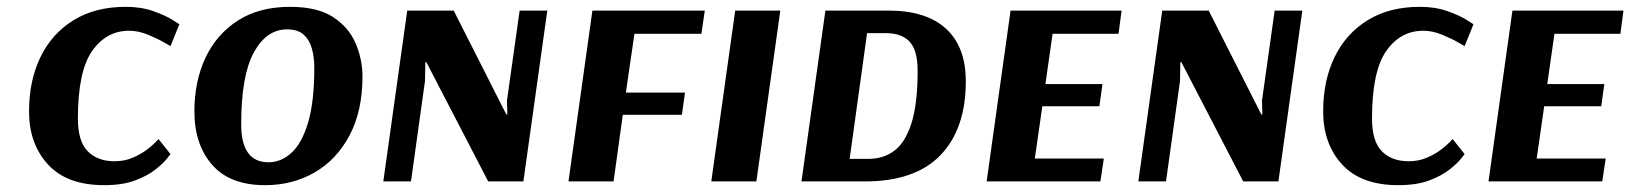

<svg xmlns="http://www.w3.org/2000/svg" viewBox="-20 -531 4772 562"><path d="M479 -396Q479 -396 460 -407Q441 -418 413 -429.5Q385 -441 358 -441Q291 -441 249.5 -381.5Q208 -322 208 -184Q208 -117 237 -88Q266 -59 315 -59Q344 -59 367.5 -69Q391 -79 408 -91.5Q425 -104 434.5 -114Q444 -124 444 -124L479 -80Q479 -80 468.5 -66.5Q458 -53 434.5 -34.5Q411 -16 374.5 -2.5Q338 11 285 11Q176 11 120.5 -49.5Q65 -110 65 -205Q65 -295 98.5 -364Q132 -433 195.5 -472Q259 -511 348 -511Q393 -511 428.5 -498.5Q464 -486 484.5 -473Q505 -460 505 -460Z M1041 -307Q1041 -206 1003 -134.5Q965 -63 900.5 -26Q836 11 756 11Q653 11 601 -48.5Q549 -108 549 -205Q549 -293 581.5 -362Q614 -431 676.5 -471Q739 -511 829 -511Q909 -511 955 -481Q1001 -451 1021 -404Q1041 -357 1041 -307ZM900 -333Q900 -363 893 -388.5Q886 -414 869 -429.5Q852 -445 820 -445Q760 -445 723 -377.5Q686 -310 686 -167Q686 -56 766 -56Q803 -56 833.5 -84Q864 -112 882 -173Q900 -234 900 -333Z M1512 0H1409L1228 -349H1225L1224 -294L1183 0H1102L1172 -500H1308L1462 -196H1465L1464 -237L1501 -500H1582Z M1976 -195H1803L1776 0H1644L1714 -500H2043L2033 -432H1837L1812 -260H1985Z M2194 0H2062L2132 -500H2264Z M2581 -500Q2691 -500 2749 -447Q2807 -394 2807 -293Q2807 -154 2733 -77Q2659 0 2512 0H2326L2396 -500ZM2518 -434 2467 -66H2522Q2566 -66 2598 -90Q2630 -114 2648 -170.5Q2666 -227 2666 -324Q2666 -383 2643 -408.5Q2620 -434 2572 -434Z M3201 0H2868L2938 -500H3263L3254 -432H3061L3040 -285H3207L3198 -220H3031L3009 -67H3211Z M3722 0H3619L3438 -349H3435L3434 -294L3393 0H3312L3382 -500H3518L3672 -196H3675L3674 -237L3711 -500H3792Z M4267 -396Q4267 -396 4248 -407Q4229 -418 4201 -429.5Q4173 -441 4146 -441Q4079 -441 4037.5 -381.5Q3996 -322 3996 -184Q3996 -117 4025 -88Q4054 -59 4103 -59Q4132 -59 4155.5 -69Q4179 -79 4196 -91.5Q4213 -104 4222.5 -114Q4232 -124 4232 -124L4267 -80Q4267 -80 4256.5 -66.5Q4246 -53 4222.5 -34.5Q4199 -16 4162.5 -2.5Q4126 11 4073 11Q3964 11 3908.5 -49.5Q3853 -110 3853 -205Q3853 -295 3886.5 -364Q3920 -433 3983.5 -472Q4047 -511 4136 -511Q4181 -511 4216.5 -498.5Q4252 -486 4272.5 -473Q4293 -460 4293 -460Z M4670 0H4337L4407 -500H4732L4723 -432H4530L4509 -285H4676L4667 -220H4500L4478 -67H4680Z"/></svg>

Font: Arsenal SC
Style: Bold Italic
Weight: 700
Italic angle: -9.10001°
Designer: Andrij Shevchenko
Foundry: Stairsfor
Version: Version 2.001; ttfautohint (v1.8.4.7-5d5b)